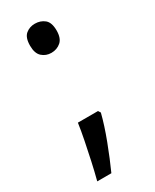

<svg xmlns="http://www.w3.org/2000/svg" viewBox="-179 -599 626 777"><g transform="rotate(-30 134.0 -210.5)"><path d="M70 -482Q70 -520 88 -535Q106 -550 131 -550Q157 -550 175.5 -535Q194 -520 194 -482Q194 -446 175.5 -430Q157 -414 131 -414Q106 -414 88 -430Q70 -446 70 -482ZM183 -105Q170 -53 145.5 11.5Q121 76 97 129H31Q41 91 50.5 47.5Q60 4 68.5 -38.5Q77 -81 82 -116H176Z"/></g></svg>

Font: Noto Sans Hatran
Style: Regular
Weight: 400
Designer: Monotype Design Team
Foundry: Monotype Imaging Inc.
Version: Version 2.001; ttfautohint (v1.8.4.7-5d5b)